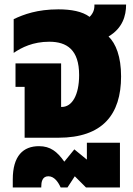

<svg xmlns="http://www.w3.org/2000/svg" viewBox="-20 -604 585 842"><path d="M88 0H236C430 0 511 -102 511 -269C511 -356 488 -413 456 -444C517 -480 533 -534 533 -584H394C395 -563 389 -546 373 -530C341 -554 292 -563 236 -563C144 -563 84 -541 40 -520V-372C75 -396 125 -421 196 -421C273 -421 327 -386 327 -275C327 -187 296 -135 251 -135H248V-326H48V-223H88ZM36 218H161V214C161 195 165 169 192 169C218 169 235 194 246 218H276L308 169L357 218H506V22H361V96L306 51L262 105C231 61 201 37 151 37C82 37 36 79 36 183Z"/></svg>

Font: Noto Sans Thai SemCond Blk
Style: Regular
Weight: 900
Width: 4
Designer: Monotype Design Team
Foundry: Monotype Imaging Inc.
Version: Version 2.002